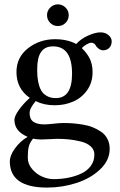

<svg xmlns="http://www.w3.org/2000/svg" viewBox="-20 -619 547 877"><path d="M149.9 -303.2Q149.9 -282.2 151.4 -266.1Q152.8 -250 158 -231.2Q163.1 -212.4 171.9 -200Q180.7 -187.5 196.8 -179.2Q212.9 -170.9 234.9 -170.9Q309.1 -170.9 309.1 -282.2Q309.1 -407.2 222.2 -407.2Q185.5 -407.2 167.7 -381.8Q149.9 -356.4 149.9 -303.2ZM130.9 14.2Q115.2 33.7 111.1 52Q106.9 70.3 106.9 101.1Q106.9 130.4 127 153.6Q147 176.8 173.3 188Q199.7 199.2 224.1 199.2Q258.8 199.2 290.5 193.1Q322.3 187 350.1 174.3Q377.9 161.6 394.5 139.2Q411.1 116.7 411.1 86.9Q411.1 64.5 393.8 49.1Q376.5 33.7 347.4 26.9Q318.4 20 293.2 17.6Q268.1 15.1 240.2 15.1Q232.9 15.1 208.5 16.6Q184.1 18.1 168.9 18.1Q147 18.1 130.9 14.2ZM24.9 118.2Q24.9 91.8 47.6 59.8Q70.3 27.8 106 5.9Q45.9 -19 45.9 -71.8Q45.9 -88.9 67.1 -118.2Q88.4 -147.5 116.2 -171.9Q55.2 -213.9 55.2 -290Q55.2 -357.4 108.2 -398.7Q161.1 -439.9 231 -439.9Q288.1 -439.9 328.1 -418Q347.7 -440.4 380.9 -455.8Q414.1 -471.2 439 -471.2Q460.9 -471.2 475.6 -458.7Q490.2 -446.3 490.2 -430.2Q490.2 -411.6 479 -400.4Q467.8 -389.2 451.2 -389.2Q440.9 -389.2 430.7 -396.7Q420.4 -404.3 417 -412.1Q409.7 -423.8 397 -423.8Q388.2 -423.8 373.8 -415.3Q359.4 -406.7 354 -398.9Q378.4 -375.5 390.6 -349.9Q402.8 -324.2 402.8 -289.1Q402.8 -241.7 377.9 -206.8Q353 -171.9 314.2 -155Q275.4 -138.2 230 -138.2Q180.7 -138.2 143.1 -157.2Q115.2 -124.5 115.2 -103Q115.2 -74.7 132.6 -62.7Q149.9 -50.8 183.1 -50.8Q195.8 -50.8 224.6 -54Q253.4 -57.1 268.1 -57.1Q290.5 -57.1 311.3 -55.7Q332 -54.2 357.7 -50Q383.3 -45.9 404.1 -37.4Q424.8 -28.8 442.9 -16.4Q460.9 -3.9 470.9 15.9Q481 35.6 481 61Q481 113.3 437.5 154.5Q394 195.8 329.3 216.8Q264.6 237.8 194.8 237.8Q24.9 237.8 24.9 118.2ZM194.8 -549.8Q194.8 -569.8 209.5 -584.5Q224.1 -599.1 244.1 -599.1Q264.6 -599.1 279.3 -584.7Q293.9 -570.3 293.9 -549.8Q293.9 -528.8 279.5 -514.4Q265.1 -500 244.1 -500Q223.6 -500 209.2 -514.6Q194.8 -529.3 194.8 -549.8Z"/></svg>

Font: Common Serif Medium
Style: Regular
Weight: 500
Designer: Philipp H. Poll, Khaled Hosny
Foundry: Stefan Peev, Context Ltd.
Version: Version 1.026